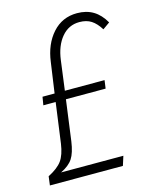

<svg xmlns="http://www.w3.org/2000/svg" viewBox="-104 -744 643 813"><g transform="rotate(-15 217.0 -337.5)"><path d="M434 -602 403 -580Q385 -609 364 -622.5Q343 -636 312 -636Q265 -636 234 -599Q203 -562 195 -500L178 -371H352L347 -335H173L149 -157Q142 -108 126 -83.5Q110 -59 73 -41H346L333 0H13L18 -39Q61 -61 79 -86Q97 -111 104 -159L128 -335H74L80 -371H133L152 -504Q162 -580 204.5 -627.5Q247 -675 312 -675Q353 -675 383 -657Q413 -639 434 -602Z"/></g></svg>

Font: Fira Sans Extra Condensed ExtraLight
Style: Italic
Weight: 275
Width: 3
Italic angle: -8°
Designer: Carrois Corporate & Edenspiekermann AG
Foundry: Carrois Corporate GbR & Edenspiekermann AG
Version: Version 4.203